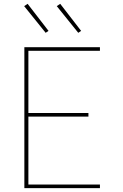

<svg xmlns="http://www.w3.org/2000/svg" viewBox="-20 -981 640 1001"><path d="M107 0V-735H501V-716H128V-392H441V-373H128V-19H501V0ZM388 -810 276 -949 294 -961 403 -820ZM218 -810 202 -830 106 -949 124 -961 233 -820Z"/></svg>

Font: Iosevka Curly Thin Extended
Style: Regular
Weight: 100
Width: 7
Monospace: yes
Designer: Belleve Invis
Foundry: Belleve Invis
Version: Version 11.1.0; ttfautohint (v1.8.3)